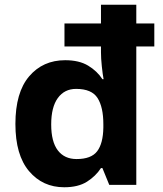

<svg xmlns="http://www.w3.org/2000/svg" viewBox="-20 -780 689 810"><path d="M251 10Q160 10 102.5 -58Q45 -126 45 -257Q45 -390 103 -458Q161 -526 255 -526Q314 -526 352 -503Q390 -480 412 -446H417Q413 -467 409.5 -500.5Q406 -534 406 -559V-584H252V-681H406V-760H555V-681H631V-584H555V0H441L412 -71H406Q384 -37 347 -13.5Q310 10 251 10ZM303 -109Q365 -109 390 -142Q415 -175 416 -242V-256Q416 -328 391.5 -366.5Q367 -405 301 -405Q252 -405 224 -366.5Q196 -328 196 -255Q196 -182 224 -145.5Q252 -109 303 -109Z"/></svg>

Font: Noto Sans Adlam Unjoined
Style: Bold
Weight: 700
Version: Version 3.001